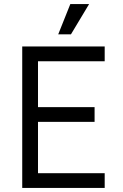

<svg xmlns="http://www.w3.org/2000/svg" viewBox="-20 -930 608 950"><path d="M90 -700H168V0H90ZM158 -73H498V0H158ZM158 -400H448V-327H158ZM158 -700H498V-627H158ZM328 -910H421L331 -760H268Z"/></svg>

Font: Uncut Sans VF
Style: Regular
Weight: 400
Designer: Kasper Nordkvist
Foundry: Uncut Type
Version: Version 1.100;FEAKit 1.0